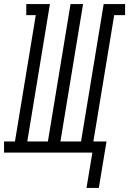

<svg xmlns="http://www.w3.org/2000/svg" viewBox="-65 -755 639 950"><path d="M363 175 392 0H-45V-55H9L112 -680H65V-735H182L70 -55H172L284 -735H346L234 -55H336L448 -735H554V-680H500L397 -55H462L424 175Z"/></svg>

Font: Iosevka Curly Slab Light
Style: Italic
Weight: 300
Italic angle: -9°
Monospace: yes
Designer: Belleve Invis
Foundry: Belleve Invis
Version: Version 22.1.2; ttfautohint (v1.8.4)